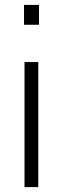

<svg xmlns="http://www.w3.org/2000/svg" viewBox="-20 -763 257 783"><path d="M78 -743H139V-662H78ZM80 -510H136V0H80Z"/></svg>

Font: Saira SemiCondensed Light
Style: Regular
Weight: 300
Width: 4
Designer: Hector Gatti with collaboration of the Omnibus-Type team
Foundry: Omnibus-Type
Version: Version 0.072; ttfautohint (v1.8)